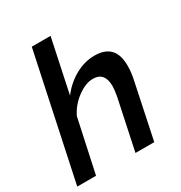

<svg xmlns="http://www.w3.org/2000/svg" viewBox="-171 -852 917 974"><g transform="rotate(-30 287.0 -365.0)"><path d="M155 -730H265L199 -418Q239 -471 294 -501.5Q349 -532 407 -532Q528 -532 528 -405Q528 -362 518 -319L451 0H341L403 -293Q410 -331 410 -352Q410 -434 341 -434Q299 -434 251 -399Q203 -364 177 -311L110 0H0Z"/></g></svg>

Font: Raleway-v4020 SemiBold
Style: Italic
Weight: 600
Italic angle: -12°
Designer: Matt McInerney, Pablo Impallari, Rodrigo Fuenzalida
Foundry: Matt McInerney, Pablo Impallari, Rodrigo Fuenzalida
Version: Version 4.020;PS 004.020;hotconv 1.0.88;makeotf.lib2.5.64775